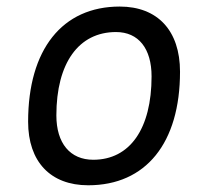

<svg xmlns="http://www.w3.org/2000/svg" viewBox="-20 -547 626 577"><path d="M245.1 9.8C418.5 9.8 521 -117.2 521 -331.5C521 -455.1 453.6 -527.3 339.8 -527.3C167 -527.3 64.5 -398.4 64.5 -181.2C64.5 -61 131.8 9.8 245.1 9.8ZM260.3 -66.9C190.9 -66.9 149.4 -116.2 149.4 -200.2C149.4 -357.4 216.3 -450.7 328.6 -450.7C396.5 -450.7 435.5 -400.9 435.5 -317.4C435.5 -159.7 370.1 -66.9 260.3 -66.9Z"/></svg>

Font: Cascadia Code SemiLight
Style: Italic
Weight: 350
Italic angle: -10°
Monospace: yes
Designer: Aaron Bell
Foundry: Saja Typeworks
Version: Version 2404.023